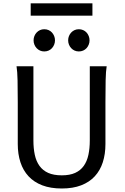

<svg xmlns="http://www.w3.org/2000/svg" viewBox="-20 -1106 743 1139"><path d="M612.8 -712.9Q607.9 -683.6 606.7 -630.1Q605.5 -576.7 605.5 -500.5V-251.5Q605.5 -191.9 589.8 -143.3Q574.2 -94.7 542.2 -60.1Q510.3 -25.4 461.4 -6.6Q412.6 12.2 346.7 12.2Q279.8 12.2 230.7 -6.6Q181.6 -25.4 149.4 -60.1Q117.2 -94.7 101.3 -143.3Q85.4 -191.9 85.4 -251.5V-500.5Q85.4 -572.8 84.2 -628.2Q83 -683.6 78.1 -712.9H178.2V-273.4Q178.2 -225.6 186.5 -187.3Q194.8 -148.9 214.4 -121.8Q233.9 -94.7 266.1 -80.3Q298.3 -65.9 346.7 -65.9Q394 -65.9 425.8 -80.3Q457.5 -94.7 476.8 -121.8Q496.1 -148.9 504.4 -187.3Q512.7 -225.6 512.7 -273.4V-712.9ZM179.2 -866.7Q179.2 -880.4 184.1 -892.3Q189 -904.3 197.5 -913.3Q206.1 -922.4 217.5 -927.5Q229 -932.6 242.7 -932.6Q256.3 -932.6 268.1 -927.5Q279.8 -922.4 288.1 -913.3Q296.4 -904.3 301.3 -892.3Q306.2 -880.4 306.2 -866.7Q306.2 -853 301.3 -841.1Q296.4 -829.1 288.1 -820.1Q279.8 -811 268.1 -805.9Q256.3 -800.8 242.7 -800.8Q229 -800.8 217.5 -805.9Q206.1 -811 197.5 -820.1Q189 -829.1 184.1 -841.1Q179.2 -853 179.2 -866.7ZM384.3 -866.7Q384.3 -880.4 389.2 -892.3Q394 -904.3 402.6 -913.3Q411.1 -922.4 422.6 -927.5Q434.1 -932.6 447.8 -932.6Q461.4 -932.6 473.1 -927.5Q484.9 -922.4 493.2 -913.3Q501.5 -904.3 506.3 -892.3Q511.2 -880.4 511.2 -866.7Q511.2 -853 506.3 -841.1Q501.5 -829.1 493.2 -820.1Q484.9 -811 473.1 -805.9Q461.4 -800.8 447.8 -800.8Q434.1 -800.8 422.6 -805.9Q411.1 -811 402.6 -820.1Q394 -829.1 389.2 -841.1Q384.3 -853 384.3 -866.7ZM162.1 -1086.4H528.3V-1013.2H162.1Z"/></svg>

Font: Andika APac
Style: Regular
Weight: 400
Designer: Victor Gaultney, Annie Olsen, Julie Remington, Don Collingsworth, Eric Hays, Becca Hirsbrunner
Foundry: SIL International
Version: Version 5.000